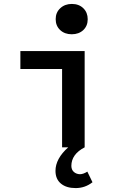

<svg xmlns="http://www.w3.org/2000/svg" viewBox="-20 -752 640 980"><path d="M287.6 -710Q311 -731.9 346.7 -731.9Q382.8 -731.9 405.3 -710Q427.7 -688 427.7 -653.8Q427.7 -620.1 405.3 -598.6Q382.3 -577.1 346.2 -577.1Q310.1 -577.1 287.1 -598.6Q264.2 -620.1 264.2 -654.3Q264.2 -688.5 287.6 -710ZM296.9 0V-399.9H84V-491.2H412.1V0Q344.2 35.2 344.2 95.2Q344.7 115.2 357.4 126Q370.1 136.7 387.7 137.2Q405.3 137.2 425.8 124L452.1 178.2Q414.1 208 366.2 208Q318.4 208 291 185.1Q263.2 162.1 263.2 120.1Q263.2 58.1 328.1 0Z"/></svg>

Font: SourceCodePro-Semibold
Style: Regular
Weight: 600
Monospace: yes
Designer: Paul D. Hunt
Foundry: Adobe Systems Incorporated
Version: Version 1.009;PS 1.000;hotconv 1.0.70;makeotf.lib2.5.5900